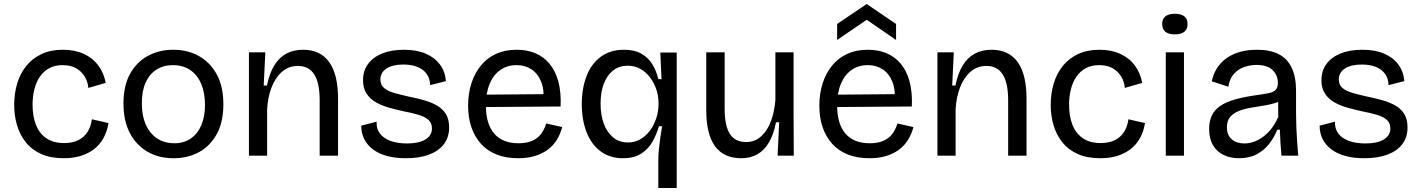

<svg xmlns="http://www.w3.org/2000/svg" viewBox="-20 -779 7108 961"><path d="M300 13Q233 13 185.5 -8.5Q138 -30 108.5 -67.5Q79 -105 65 -153Q51 -201 51 -253Q51 -311 66 -361Q81 -411 111.5 -449Q142 -487 188 -508.5Q234 -530 295 -530Q354 -530 399 -509.5Q444 -489 472 -451.5Q500 -414 509 -364L422 -339Q420 -368 405 -394Q390 -420 362.5 -436.5Q335 -453 293 -453Q255 -453 227 -438Q199 -423 180.5 -396.5Q162 -370 152.5 -334Q143 -298 143 -255Q143 -197 160 -154Q177 -111 212 -87Q247 -63 301 -63Q343 -63 372 -77.5Q401 -92 418 -118.5Q435 -145 440 -182L523 -163Q516 -120 497.5 -87Q479 -54 450 -32Q421 -10 383.5 1.5Q346 13 300 13Z M849 13Q775 13 718.5 -19.5Q662 -52 630 -113Q598 -174 598 -261Q598 -351 631.5 -410.5Q665 -470 721.5 -500Q778 -530 847 -530Q919 -530 975.5 -498.5Q1032 -467 1065 -406.5Q1098 -346 1098 -257Q1098 -168 1065 -108Q1032 -48 976 -17.5Q920 13 849 13ZM853 -62Q900 -62 934.5 -85.5Q969 -109 987.5 -152Q1006 -195 1006 -254Q1006 -315 987 -359.5Q968 -404 932 -428.5Q896 -453 845 -453Q798 -453 763 -430.5Q728 -408 709 -366Q690 -324 690 -263Q690 -169 734 -115.5Q778 -62 853 -62Z M1226 0V-319V-517H1308L1300 -351H1316Q1329 -413 1353 -452Q1377 -491 1413 -510.5Q1449 -530 1497 -530Q1583 -530 1627.5 -468.5Q1672 -407 1672 -285V0H1580V-277Q1580 -365 1552.5 -407Q1525 -449 1472 -449Q1424 -449 1390.5 -419Q1357 -389 1338.5 -339.5Q1320 -290 1317 -232V0Z M2012 13Q1958 13 1916.5 1.5Q1875 -10 1846.5 -31.5Q1818 -53 1803 -83Q1788 -113 1788 -150L1865 -170Q1863 -136 1881 -111.5Q1899 -87 1934 -74Q1969 -61 2017 -61Q2077 -61 2109.5 -81Q2142 -101 2142 -136Q2142 -164 2124 -179.5Q2106 -195 2074 -204.5Q2042 -214 2000 -222Q1963 -230 1927.5 -240Q1892 -250 1862.5 -266.5Q1833 -283 1815 -310Q1797 -337 1797 -377Q1797 -424 1821.5 -458Q1846 -492 1892 -511Q1938 -530 2002 -530Q2066 -530 2111 -510.5Q2156 -491 2182 -456Q2208 -421 2212 -373L2133 -353Q2132 -387 2115 -410Q2098 -433 2068.5 -444.5Q2039 -456 1999 -456Q1945 -456 1914.5 -436Q1884 -416 1884 -381Q1884 -354 1902.5 -338.5Q1921 -323 1952.5 -314Q1984 -305 2024 -296Q2064 -288 2100 -278Q2136 -268 2165 -252Q2194 -236 2211 -209.5Q2228 -183 2228 -141Q2228 -91 2201 -56.5Q2174 -22 2126 -4.5Q2078 13 2012 13Z M2574 13Q2513 13 2466 -5.5Q2419 -24 2387.5 -59Q2356 -94 2339.5 -142Q2323 -190 2323 -250Q2323 -311 2339.5 -362Q2356 -413 2387 -451Q2418 -489 2463 -509.5Q2508 -530 2566 -530Q2617 -530 2658.5 -513Q2700 -496 2730 -460.5Q2760 -425 2774.5 -371.5Q2789 -318 2786 -246L2381 -243V-305L2731 -308L2700 -266Q2705 -329 2688.5 -370Q2672 -411 2640 -432Q2608 -453 2566 -453Q2519 -453 2484.5 -429Q2450 -405 2431 -360Q2412 -315 2412 -251Q2412 -159 2453.5 -110.5Q2495 -62 2575 -62Q2607 -62 2630.5 -69.5Q2654 -77 2670.5 -90.5Q2687 -104 2697.5 -122.5Q2708 -141 2714 -161L2794 -143Q2784 -106 2766 -77.5Q2748 -49 2720.5 -29Q2693 -9 2656.5 2Q2620 13 2574 13Z M3275 162V22Q3275 -4 3278 -32.5Q3281 -61 3285 -90.5Q3289 -120 3294 -147H3278Q3266 -105 3245 -68.5Q3224 -32 3188.5 -9.5Q3153 13 3098 13Q3032 13 2985.5 -22Q2939 -57 2915.5 -118.5Q2892 -180 2892 -258Q2892 -336 2915.5 -397.5Q2939 -459 2986.5 -494.5Q3034 -530 3104 -530Q3155 -530 3189 -511Q3223 -492 3244 -459Q3265 -426 3275 -383H3291L3285 -516H3367V-261V162ZM3123 -66Q3155 -66 3179.5 -79Q3204 -92 3222.5 -112.5Q3241 -133 3253 -158Q3265 -183 3270.5 -208Q3276 -233 3276 -254V-265Q3276 -298 3265.5 -330Q3255 -362 3235 -389.5Q3215 -417 3186.5 -433.5Q3158 -450 3122 -450Q3079 -450 3049 -426.5Q3019 -403 3002.5 -360.5Q2986 -318 2986 -260Q2986 -204 3002 -160.5Q3018 -117 3048.5 -91.5Q3079 -66 3123 -66Z M3690 13Q3603 13 3559 -47Q3515 -107 3515 -227V-517H3607V-235Q3607 -150 3633 -109Q3659 -68 3715 -68Q3747 -68 3771.5 -83Q3796 -98 3815 -126Q3834 -154 3845.5 -193Q3857 -232 3861 -278V-517H3952V-217L3953 0H3872L3880 -167H3864Q3852 -105 3828 -65Q3804 -25 3769.5 -6Q3735 13 3690 13Z M4332 13Q4271 13 4224 -5.5Q4177 -24 4145.5 -59Q4114 -94 4097.5 -142Q4081 -190 4081 -250Q4081 -311 4097.5 -362Q4114 -413 4145 -451Q4176 -489 4221 -509.5Q4266 -530 4324 -530Q4375 -530 4416.5 -513Q4458 -496 4488 -460.5Q4518 -425 4532.5 -371.5Q4547 -318 4544 -246L4139 -243V-305L4489 -308L4458 -266Q4463 -329 4446.5 -370Q4430 -411 4398 -432Q4366 -453 4324 -453Q4277 -453 4242.5 -429Q4208 -405 4189 -360Q4170 -315 4170 -251Q4170 -159 4211.5 -110.5Q4253 -62 4333 -62Q4365 -62 4388.5 -69.5Q4412 -77 4428.5 -90.5Q4445 -104 4455.5 -122.5Q4466 -141 4472 -161L4552 -143Q4542 -106 4524 -77.5Q4506 -49 4478.5 -29Q4451 -9 4414.5 2Q4378 13 4332 13ZM4170 -579V-659L4318 -759L4465 -659V-579L4318 -680Z M4672 0V-319V-517H4754L4746 -351H4762Q4775 -413 4799 -452Q4823 -491 4859 -510.5Q4895 -530 4943 -530Q5029 -530 5073.5 -468.5Q5118 -407 5118 -285V0H5026V-277Q5026 -365 4998.5 -407Q4971 -449 4918 -449Q4870 -449 4836.5 -419Q4803 -389 4784.5 -339.5Q4766 -290 4763 -232V0Z M5488 13Q5421 13 5373.5 -8.5Q5326 -30 5296.5 -67.5Q5267 -105 5253 -153Q5239 -201 5239 -253Q5239 -311 5254 -361Q5269 -411 5299.5 -449Q5330 -487 5376 -508.5Q5422 -530 5483 -530Q5542 -530 5587 -509.5Q5632 -489 5660 -451.5Q5688 -414 5697 -364L5610 -339Q5608 -368 5593 -394Q5578 -420 5550.5 -436.5Q5523 -453 5481 -453Q5443 -453 5415 -438Q5387 -423 5368.5 -396.5Q5350 -370 5340.5 -334Q5331 -298 5331 -255Q5331 -197 5348 -154Q5365 -111 5400 -87Q5435 -63 5489 -63Q5531 -63 5560 -77.5Q5589 -92 5606 -118.5Q5623 -145 5628 -182L5711 -163Q5704 -120 5685.5 -87Q5667 -54 5638 -32Q5609 -10 5571.5 1.5Q5534 13 5488 13Z M5815 0V-517H5906V0ZM5860 -607Q5829 -607 5813 -620Q5797 -633 5797 -659Q5797 -684 5813 -697Q5829 -710 5860 -710Q5892 -710 5908 -697Q5924 -684 5924 -659Q5924 -633 5908 -620Q5892 -607 5860 -607Z M6182 13Q6139 13 6105 -3Q6071 -19 6051.5 -52Q6032 -85 6032 -134Q6032 -172 6045 -200Q6058 -228 6086.5 -248Q6115 -268 6160.5 -281Q6206 -294 6270 -303Q6308 -308 6331 -313Q6354 -318 6365 -329.5Q6376 -341 6376 -364Q6376 -402 6350 -428Q6324 -454 6268 -454Q6239 -454 6209 -444Q6179 -434 6157 -410.5Q6135 -387 6128 -345L6045 -372Q6053 -409 6071.5 -438Q6090 -467 6118.5 -487.5Q6147 -508 6185.5 -519Q6224 -530 6271 -530Q6337 -530 6380 -508Q6423 -486 6445 -440.5Q6467 -395 6467 -324V-210Q6467 -178 6468.5 -141.5Q6470 -105 6472.5 -68.5Q6475 -32 6478 0H6394Q6391 -32 6389 -64.5Q6387 -97 6386 -130H6373Q6358 -92 6333 -59.5Q6308 -27 6270.5 -7Q6233 13 6182 13ZM6209 -61Q6230 -61 6253 -68.5Q6276 -76 6299 -92Q6322 -108 6342 -133Q6362 -158 6378 -194L6377 -292L6404 -287Q6388 -271 6361.5 -263Q6335 -255 6303 -250Q6271 -245 6239 -239.5Q6207 -234 6180.5 -223.5Q6154 -213 6137.5 -194Q6121 -175 6121 -142Q6121 -102 6145.5 -81.5Q6170 -61 6209 -61Z M6809 13Q6755 13 6713.5 1.5Q6672 -10 6643.5 -31.5Q6615 -53 6600 -83Q6585 -113 6585 -150L6662 -170Q6660 -136 6678 -111.5Q6696 -87 6731 -74Q6766 -61 6814 -61Q6874 -61 6906.5 -81Q6939 -101 6939 -136Q6939 -164 6921 -179.5Q6903 -195 6871 -204.5Q6839 -214 6797 -222Q6760 -230 6724.5 -240Q6689 -250 6659.5 -266.5Q6630 -283 6612 -310Q6594 -337 6594 -377Q6594 -424 6618.5 -458Q6643 -492 6689 -511Q6735 -530 6799 -530Q6863 -530 6908 -510.5Q6953 -491 6979 -456Q7005 -421 7009 -373L6930 -353Q6929 -387 6912 -410Q6895 -433 6865.5 -444.5Q6836 -456 6796 -456Q6742 -456 6711.5 -436Q6681 -416 6681 -381Q6681 -354 6699.5 -338.5Q6718 -323 6749.5 -314Q6781 -305 6821 -296Q6861 -288 6897 -278Q6933 -268 6962 -252Q6991 -236 7008 -209.5Q7025 -183 7025 -141Q7025 -91 6998 -56.5Q6971 -22 6923 -4.5Q6875 13 6809 13Z"/></svg>

Font: Bricolage Grotesque 16pt
Style: Regular
Weight: 400
Version: Version 1.001;gftools[0.9.33.dev8+g029e19f]